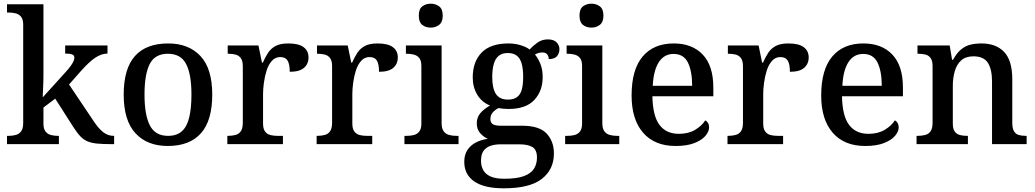

<svg xmlns="http://www.w3.org/2000/svg" viewBox="-20 -783 5624 1043"><path d="M18 0V-45H27Q48 -45 66 -50Q84 -55 95 -70Q106 -85 106 -115V-649Q106 -678 94.5 -692Q83 -706 65 -710.5Q47 -715 27 -715H18V-760H216V-374Q216 -361 215.5 -341Q215 -321 214 -301Q213 -281 212.5 -267.5Q212 -254 212 -254L337 -392Q356 -413 366 -427.5Q376 -442 380 -452Q384 -462 384 -470Q384 -483 371.5 -487.5Q359 -492 334 -492V-536H564V-492Q547 -492 530 -486Q513 -480 496 -468.5Q479 -457 461 -440Q443 -423 423 -401L355 -324L488 -126Q514 -86 540 -65.5Q566 -45 597 -45H600V0H586Q539 0 508 -3Q477 -6 455.5 -15Q434 -24 416 -43Q398 -62 377 -95L280 -247L216 -199V-111Q216 -83 227.5 -68.5Q239 -54 257 -49.5Q275 -45 295 -45H300V0Z M891 10Q780 10 716 -59Q652 -128 652 -269Q652 -410 713 -478.5Q774 -547 894 -547Q1005 -547 1069 -478.5Q1133 -410 1133 -269Q1133 -128 1071.5 -59Q1010 10 891 10ZM893 -45Q940 -45 968 -70Q996 -95 1008 -145.5Q1020 -196 1020 -269Q1020 -380 991 -435.5Q962 -491 892 -491Q822 -491 793.5 -435.5Q765 -380 765 -269Q765 -159 794 -102Q823 -45 893 -45Z M1215 0V-45H1218Q1241 -45 1259.5 -50Q1278 -55 1288.5 -70.5Q1299 -86 1299 -117V-423Q1299 -453 1288 -467.5Q1277 -482 1259.5 -486.5Q1242 -491 1220 -491H1217V-536H1384L1403 -443H1408Q1421 -473 1436.5 -496.5Q1452 -520 1477.5 -533.5Q1503 -547 1546 -547Q1602 -547 1629 -527Q1656 -507 1656 -471Q1656 -436 1631.5 -414.5Q1607 -393 1554 -393Q1554 -434 1542.5 -453.5Q1531 -473 1502 -473Q1475 -473 1456.5 -452Q1438 -431 1428 -399Q1418 -367 1413.5 -333Q1409 -299 1409 -273V-112Q1409 -83 1420 -68.5Q1431 -54 1448.5 -49.5Q1466 -45 1488 -45H1517V0Z M1700 0V-45H1703Q1726 -45 1744.5 -50Q1763 -55 1773.5 -70.5Q1784 -86 1784 -117V-423Q1784 -453 1773 -467.5Q1762 -482 1744.5 -486.5Q1727 -491 1705 -491H1702V-536H1869L1888 -443H1893Q1906 -473 1921.5 -496.5Q1937 -520 1962.5 -533.5Q1988 -547 2031 -547Q2087 -547 2114 -527Q2141 -507 2141 -471Q2141 -436 2116.5 -414.5Q2092 -393 2039 -393Q2039 -434 2027.5 -453.5Q2016 -473 1987 -473Q1960 -473 1941.5 -452Q1923 -431 1913 -399Q1903 -367 1898.5 -333Q1894 -299 1894 -273V-112Q1894 -83 1905 -68.5Q1916 -54 1933.5 -49.5Q1951 -45 1973 -45H2002V0Z M2177 0V-45H2190Q2210 -45 2228 -49.5Q2246 -54 2257.5 -68.5Q2269 -83 2269 -111V-425Q2269 -454 2257.5 -468Q2246 -482 2228 -486.5Q2210 -491 2190 -491H2185V-536H2379V-115Q2379 -85 2390 -70Q2401 -55 2419.5 -50Q2438 -45 2458 -45H2471V0ZM2320 -633Q2292 -633 2273.5 -648Q2255 -663 2255 -698Q2255 -734 2274 -748.5Q2293 -763 2320 -763Q2346 -763 2365.5 -748.5Q2385 -734 2385 -698Q2385 -663 2365.5 -648Q2346 -633 2320 -633Z M2717 240Q2610 240 2556 202.5Q2502 165 2502 96Q2502 58 2519 32Q2536 6 2565 -9Q2594 -24 2630 -29Q2608 -38 2589 -59Q2570 -80 2570 -113Q2570 -144 2588 -166.5Q2606 -189 2642 -210Q2598 -227 2573 -268Q2548 -309 2548 -362Q2548 -448 2596.5 -497.5Q2645 -547 2742 -547Q2778 -547 2809.5 -537Q2841 -527 2857 -514Q2875 -534 2899.5 -551.5Q2924 -569 2956 -569Q2988 -569 3003.5 -553Q3019 -537 3019 -516Q3019 -494 3006 -478Q2993 -462 2961 -462Q2961 -476 2953 -487Q2945 -498 2927 -498Q2915 -498 2905 -495Q2895 -492 2886 -487Q2904 -465 2916 -435Q2928 -405 2928 -364Q2928 -289 2882.5 -240Q2837 -191 2742 -191Q2730 -191 2713.5 -192.5Q2697 -194 2688 -196Q2670 -187 2657 -172.5Q2644 -158 2644 -136Q2644 -118 2656 -109Q2668 -100 2702 -100H2817Q2909 -100 2949 -58Q2989 -16 2989 51Q2989 138 2923 189Q2857 240 2717 240ZM2719 188Q2788 188 2826.5 173.5Q2865 159 2881 133Q2897 107 2897 73Q2897 31 2872.5 16Q2848 1 2801 1H2698Q2672 1 2648 8Q2624 15 2608.5 34Q2593 53 2593 91Q2593 119 2605 141Q2617 163 2644.5 175.5Q2672 188 2719 188ZM2739 -242Q2770 -242 2788.5 -255.5Q2807 -269 2814.5 -296.5Q2822 -324 2822 -365Q2822 -408 2814 -437Q2806 -466 2787.5 -480.5Q2769 -495 2738 -495Q2708 -495 2689.5 -480Q2671 -465 2662.5 -436Q2654 -407 2654 -364Q2654 -303 2674 -272.5Q2694 -242 2739 -242Z M3050 0V-45H3063Q3083 -45 3101 -49.5Q3119 -54 3130.5 -68.5Q3142 -83 3142 -111V-425Q3142 -454 3130.5 -468Q3119 -482 3101 -486.5Q3083 -491 3063 -491H3058V-536H3252V-115Q3252 -85 3263 -70Q3274 -55 3292.5 -50Q3311 -45 3331 -45H3344V0ZM3193 -633Q3165 -633 3146.5 -648Q3128 -663 3128 -698Q3128 -734 3147 -748.5Q3166 -763 3193 -763Q3219 -763 3238.5 -748.5Q3258 -734 3258 -698Q3258 -663 3238.5 -648Q3219 -633 3193 -633Z M3650 10Q3536 10 3473.5 -62Q3411 -134 3411 -264Q3411 -405 3471 -476Q3531 -547 3640 -547Q3740 -547 3797.5 -486.5Q3855 -426 3855 -307V-260H3524Q3526 -153 3562.5 -104.5Q3599 -56 3668 -56Q3720 -56 3756.5 -78Q3793 -100 3811 -129Q3820 -125 3826 -115Q3832 -105 3832 -91Q3832 -69 3812.5 -45.5Q3793 -22 3752.5 -6Q3712 10 3650 10ZM3740 -317Q3740 -396 3717 -443Q3694 -490 3639 -490Q3588 -490 3559 -445.5Q3530 -401 3526 -317Z M3932 0V-45H3935Q3958 -45 3976.5 -50Q3995 -55 4005.5 -70.5Q4016 -86 4016 -117V-423Q4016 -453 4005 -467.5Q3994 -482 3976.5 -486.5Q3959 -491 3937 -491H3934V-536H4101L4120 -443H4125Q4138 -473 4153.5 -496.5Q4169 -520 4194.5 -533.5Q4220 -547 4263 -547Q4319 -547 4346 -527Q4373 -507 4373 -471Q4373 -436 4348.5 -414.5Q4324 -393 4271 -393Q4271 -434 4259.5 -453.5Q4248 -473 4219 -473Q4192 -473 4173.5 -452Q4155 -431 4145 -399Q4135 -367 4130.5 -333Q4126 -299 4126 -273V-112Q4126 -83 4137 -68.5Q4148 -54 4165.5 -49.5Q4183 -45 4205 -45H4234V0Z M4680 10Q4566 10 4503.5 -62Q4441 -134 4441 -264Q4441 -405 4501 -476Q4561 -547 4670 -547Q4770 -547 4827.5 -486.5Q4885 -426 4885 -307V-260H4554Q4556 -153 4592.5 -104.5Q4629 -56 4698 -56Q4750 -56 4786.5 -78Q4823 -100 4841 -129Q4850 -125 4856 -115Q4862 -105 4862 -91Q4862 -69 4842.5 -45.5Q4823 -22 4782.5 -6Q4742 10 4680 10ZM4770 -317Q4770 -396 4747 -443Q4724 -490 4669 -490Q4618 -490 4589 -445.5Q4560 -401 4556 -317Z M4959 0V-45H4965Q4988 -45 5006.5 -50Q5025 -55 5035.5 -70.5Q5046 -86 5046 -116V-424Q5046 -453 5035.5 -467.5Q5025 -482 5007.5 -486.5Q4990 -491 4968 -491H4964V-536H5139L5152 -458H5157Q5178 -496 5201.5 -515Q5225 -534 5252.5 -540.5Q5280 -547 5312 -547Q5391 -547 5435 -500.5Q5479 -454 5479 -352V-117Q5479 -86 5488 -70.5Q5497 -55 5513.5 -50Q5530 -45 5552 -45H5557V0H5369V-341Q5369 -406 5346.5 -441.5Q5324 -477 5268 -477Q5226 -477 5201.5 -455Q5177 -433 5166.5 -396Q5156 -359 5156 -317V-111Q5156 -83 5166.5 -68.5Q5177 -54 5194.5 -49.5Q5212 -45 5234 -45H5238V0Z"/></svg>

Font: Noto Serif Kannada Medium
Style: Regular
Weight: 500
Version: Version 2.003